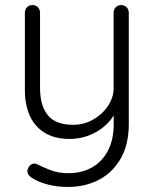

<svg xmlns="http://www.w3.org/2000/svg" viewBox="-20 -540 608 760"><path d="M459.8 -520Q473 -520 481.4 -511.1Q489.8 -502.2 489.8 -489.8V-49Q489.8 31.8 457.9 87.4Q426 143 371.8 171.5Q317.5 200 248.5 200Q206 200 169.6 190.5Q133.2 181 110.2 166.5Q97.5 159.5 91.6 149.4Q85.8 139.2 90.5 127.8Q95.8 114.5 106.4 109.6Q117 104.8 127.8 110.5Q144.5 119.2 176.9 132.4Q209.2 145.5 250 145.5Q305 145.5 345.2 122.1Q385.5 98.8 407.8 55.4Q430 12 430 -48V-120.2L436.8 -95.5Q422 -64.8 394.2 -41Q366.5 -17.2 331.1 -3.6Q295.8 10 256 10Q196.2 10 156.8 -14.5Q117.2 -39 97.9 -82.1Q78.5 -125.2 78.5 -182.8V-489.8Q78.5 -502.2 86.9 -511.1Q95.2 -520 108.5 -520Q121.8 -520 130.1 -511.1Q138.5 -502.2 138.5 -489.8V-191.8Q138.5 -122.2 169.2 -84.1Q200 -46 269 -46Q311.5 -46 347.9 -66.2Q384.2 -86.5 407 -120.1Q429.8 -153.8 429.8 -191.8V-489.8Q429.8 -502.2 438.1 -511.1Q446.5 -520 459.8 -520Z"/></svg>

Font: Quicksand Variable Light
Style: Regular
Weight: 300
Designer: Andrew Paglinawan
Foundry: Andrew Paglinawan
Version: Version 3.004